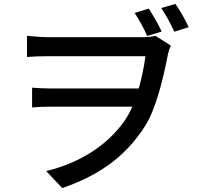

<svg xmlns="http://www.w3.org/2000/svg" viewBox="-20 -882 1040 981"><path d="M806 -721C789 -758 763 -803 740 -838L668 -816C692 -779 715 -738 732 -698ZM226 -692C184 -692 142 -697 118 -699V-591C143 -593 185 -595 226 -595H723C716 -540 704 -483 689 -430H237C205 -430 172 -432 144 -434V-333C177 -336 205 -337 240 -337H656C645 -312 633 -290 620 -270C533 -142 388 -49 216 -8L298 79C504 8 628 -94 720 -236C778 -327 815 -484 839 -609C843 -625 848 -638 853 -649L774 -699C753 -693 726 -692 700 -692ZM804 -841C828 -805 852 -762 870 -720L944 -743C926 -782 900 -829 876 -862Z"/></svg>

Font: Genne Gothic Medium
Style: Regular
Weight: 500
Designer: Ryoko NISHIZUKA (kana & ideographs); Paul D. Hunt (Latin, Greek & Cyrillic); Wenlong ZHANG (bopomofo); Sandoll Communica
Foundry: Adobe Systems Incorporated
Version: Version 1.004;PS 1.004;hotconv 16.6.51;makeotf.lib2.5.65220